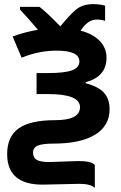

<svg xmlns="http://www.w3.org/2000/svg" viewBox="-20 -694 595 941"><path d="M257.8 -445.8Q169.9 -445.8 85.9 -411.1L42 -515.1Q103 -537.6 166 -547.9L120.6 -600.6L78.1 -647V-660.2H173.8Q201.7 -640.1 275.9 -564.9Q315.9 -614.7 349.4 -644.3Q382.8 -673.8 435.1 -673.8Q470.2 -673.8 495.1 -666V-591.8Q478.5 -598.1 452.1 -598.1Q411.1 -598.1 375 -543.9Q436.5 -527.3 469.2 -492.9Q502 -458.5 502 -411.1Q502 -318.4 399.9 -291V-286.1Q462.9 -269.5 490 -239Q517.1 -208.5 517.1 -159.2Q517.1 -77.1 445.8 -33.7Q374.5 9.8 242.2 9.8Q189.5 9.8 165.8 19.3Q142.1 28.8 142.1 54.2Q142.1 79.6 160.4 89.8Q178.7 100.1 222.2 100.1L363.8 95.2Q430.2 95.2 444.8 115.2V227.1Q424.8 207 369.1 207L188 210.9Q15.1 210.9 15.1 61Q15.1 -24.4 71.5 -64.7Q127.9 -105 250 -105Q372.1 -105 372.1 -168.9Q372.1 -232.9 216.8 -232.9H159.2V-335.9H213.9Q298.3 -335.9 333.7 -349.6Q369.1 -363.3 369.1 -393.1Q369.1 -445.8 257.8 -445.8Z"/></svg>

Font: OpenSans-Bold
Style: Bold
Weight: 700
Foundry: Ascender Corporation
Version: Version 1.10